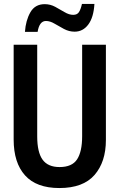

<svg xmlns="http://www.w3.org/2000/svg" viewBox="-20 -940 603 970"><path d="M280 10Q164 10 106.5 -54Q49 -118 49 -235V-714H168V-251Q168 -171 195 -133.5Q222 -96 281 -96Q344 -96 369.5 -135Q395 -174 395 -252V-714H515V-233Q515 -122 457.5 -56Q400 10 280 10ZM106 -779Q110 -837 133.5 -878Q157 -919 206 -919Q234 -919 259 -905.5Q284 -892 306.5 -878.5Q329 -865 350 -865Q370 -865 379 -879Q388 -893 394 -920H457Q453 -852 426 -816Q399 -780 357 -780Q329 -780 303.5 -793.5Q278 -807 255.5 -820.5Q233 -834 212 -834Q179 -834 170 -779Z"/></svg>

Font: Noto Sans Mono SemiCondensed SemiBold
Style: Regular
Weight: 600
Width: 4
Designer: Monotype Design Team
Foundry: Monotype Imaging Inc.
Version: Version 2.014; ttfautohint (v1.8.4.7-5d5b)